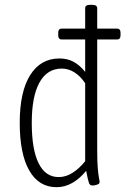

<svg xmlns="http://www.w3.org/2000/svg" viewBox="-20 -772 521 798"><path d="M215 6Q141 6 101.5 -63.5Q62 -133 62 -261Q62 -391 105.5 -460Q149 -529 227 -529Q261 -529 287 -514.5Q313 -500 334 -473V-608H236Q222 -608 222 -626V-635Q222 -653 236 -653H334V-738Q334 -752 355 -752H362Q384 -752 384 -738V-653H467Q481 -653 481 -635V-626Q481 -608 467 -608H384V-150Q384 -99 386.5 -71.5Q389 -44 391.5 -32Q394 -20 394 -15Q394 -8 383.5 -4.5Q373 -1 364 -1Q354 -1 350 -11Q346 -21 338 -62Q312 -30 281 -12Q250 6 215 6ZM224 -36Q254 -36 282 -54Q310 -72 334 -102V-426Q314 -456 289 -471.5Q264 -487 237 -487Q176 -487 144 -429Q112 -371 112 -261Q112 -151 140.5 -93.5Q169 -36 224 -36Z"/></svg>

Font: Asap Condensed ExtraLight
Style: Regular
Weight: 200
Width: 3
Designer: Pablo Cosgaya
Foundry: Omnibus-Type
Version: Version 3.001; ttfautohint (v1.8.4.7-5d5b)